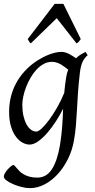

<svg xmlns="http://www.w3.org/2000/svg" viewBox="-22 -724 487 988"><path d="M165 -46.9Q175.3 -46.9 192.9 -63.2Q210.4 -79.6 230.7 -106.9Q251 -134.3 271.7 -170.4Q292.5 -206.5 308.6 -246.1Q310.5 -264.6 312.7 -284.9Q314.9 -305.2 318.8 -328.1Q320.3 -338.4 323 -347.7Q325.7 -356.9 329.1 -365.2Q321.8 -371.1 313 -377.9Q304.2 -384.8 293.7 -391.1Q283.2 -397.5 271 -401.6Q258.8 -405.8 245.1 -405.8Q222.7 -405.8 202.6 -394.8Q182.6 -383.8 165.8 -365.7Q148.9 -347.7 135.5 -324.5Q122.1 -301.3 112.5 -276.6Q103 -252 97.9 -228Q92.8 -204.1 92.8 -185.1Q92.8 -153.3 98.6 -127.9Q104.5 -102.5 114.3 -84.5Q124 -66.4 137.2 -56.6Q150.4 -46.9 165 -46.9ZM429.2 -439.9Q412.6 -426.3 403.1 -406.2Q393.6 -386.2 389.2 -351.1Q382.3 -293 379.2 -245.1Q376 -197.3 373.8 -155.5Q371.6 -113.8 368.4 -75.9Q365.2 -38.1 358.4 -0.5Q349.6 50.3 327.4 94.7Q305.2 139.2 274.7 172.4Q244.1 205.6 207.3 224.9Q170.4 244.1 132.3 244.1Q111.8 244.1 88.1 238Q64.5 231.9 44.4 223.1Q24.4 214.4 11 204.1Q-2.4 193.8 -2.4 185.1Q-2.4 176.8 3.9 166.3Q10.3 155.8 18.6 146.7Q26.9 137.7 34.9 131.3Q43 125 46.4 125Q50.3 125 54.4 129.9Q58.6 134.8 64.7 141.8Q70.8 148.9 79.3 157.5Q87.9 166 100.1 173.1Q112.3 180.2 129.4 185.1Q146.5 189.9 169.4 189.9Q216.8 189.9 244.6 147.5Q272.5 105 286.6 23.4Q291 -3.9 293.7 -28.1Q296.4 -52.2 298.1 -75Q299.8 -97.7 300.8 -119.4Q301.8 -141.1 302.7 -164.1Q287.1 -133.3 266.4 -100.8Q245.6 -68.4 222.4 -41.5Q199.2 -14.6 175.3 2.7Q151.4 20 129.9 20Q113.8 20 95.5 10.7Q77.1 1.5 61.3 -18.8Q45.4 -39.1 35.2 -71Q24.9 -103 24.9 -148.9Q24.9 -187.5 33.7 -224.4Q42.5 -261.2 60.3 -294.7Q78.1 -328.1 105 -357.7Q131.8 -387.2 168 -411.1Q181.6 -419.9 197.3 -428.2Q212.9 -436.5 229.5 -442.9Q246.1 -449.2 262.5 -453.1Q278.8 -457 293.9 -457Q304.7 -457 314.9 -453.9Q325.2 -450.7 334.7 -445.8Q344.2 -440.9 352.8 -435.1Q361.3 -429.2 369.1 -424.3Q380.4 -435.1 392.8 -442.9Q405.3 -450.7 418 -457ZM393.6 -522.9Q386.7 -513.2 383.1 -508.8Q379.4 -504.4 371.6 -501L270 -630.4L136.7 -501Q132.3 -503.9 128.9 -508.5Q125.5 -513.2 120.6 -522.9L259.3 -704.1H304.2Z"/></svg>

Font: Gentium Plus Phon
Style: Italic
Weight: 400
Italic angle: -8°
Designer: J. Victor Gaultney, Annie Olsen, Iska Routamaa, Becca Hirsbrunner
Foundry: SIL International
Version: Version 5.000